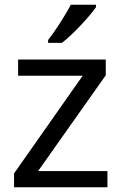

<svg xmlns="http://www.w3.org/2000/svg" viewBox="-20 -786 510 806"><path d="M383 -756V-766H277C254 -721 211 -655 182 -618V-606H240C287 -642 358 -719 383 -756ZM431 0V-68H140L424 -470V-536H56V-468H327L39 -58V0Z"/></svg>

Font: Noto Sans Caucasian Albanian
Style: Regular
Weight: 400
Designer: Monotype Design Team
Foundry: Monotype Imaging Inc.
Version: Version 2.005